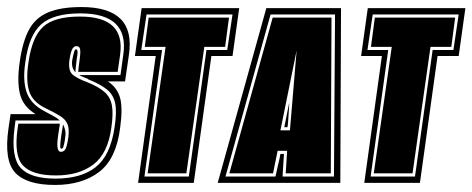

<svg xmlns="http://www.w3.org/2000/svg" viewBox="-35 -519 1341 545"><path d="M121 6Q41 6 8.5 -28.5Q-24 -63 -11 -154L-5 -195H66Q30 -217 21.5 -253Q13 -289 21 -343Q29 -401 47.5 -435Q66 -469 102 -484Q138 -499 196 -499Q351 -499 331 -364L320 -288H271Q297 -271 305.5 -242.5Q314 -214 306 -156Q295 -68 246.5 -31Q198 6 121 6ZM123 -12Q195 -12 236.5 -44.5Q278 -77 290 -156Q297 -201 292 -225.5Q287 -250 268.5 -265Q250 -280 215 -294V-295L207 -298L198 -302Q194 -303 190 -306H307L315 -364Q332 -481 193 -481Q117 -481 82 -450Q47 -419 37 -343Q29 -291 40.5 -257.5Q52 -224 90 -204Q105 -196 116 -190Q127 -184 135 -177H9L6 -154Q-4 -72 24 -42Q52 -12 123 -12ZM124 -21Q57 -21 30.5 -49Q4 -77 15 -154L17 -168H135L130 -135Q126 -106 129 -97Q131 -88 138 -88Q146 -88 151 -96Q153 -100 155 -108Q157 -116 159 -129Q162 -154 156.5 -167Q151 -180 136 -189.5Q121 -199 94 -212Q57 -230 47.5 -261Q38 -292 46 -343Q56 -414 87.5 -443Q119 -472 192 -472Q321 -472 306 -364L299 -315H187L188 -326Q190 -342 191.5 -353.5Q193 -365 193 -373Q193 -388 182 -388Q173 -388 168.5 -376Q164 -364 162 -348Q158 -317 172.5 -306Q187 -295 212 -286Q244 -273 261 -258.5Q278 -244 282.5 -220.5Q287 -197 281 -156Q271 -83 230 -52Q189 -21 124 -21ZM179 -314Q167 -326 170 -348Q171 -355 172.5 -360.5Q174 -366 175 -370Q177 -379 181 -379Q186 -379 185 -366Q184 -359 182.5 -349Q181 -339 180 -326ZM139 -97Q136 -97 136 -104Q136 -107 136.5 -114.5Q137 -122 139 -135L144 -166Q148 -158 150 -149.5Q152 -141 150 -129Q149 -119 147.5 -112.5Q146 -106 145 -103Q144 -97 139 -97Z M357 0 407 -360H348L367 -496H644L625 -360H565L515 0ZM375 -18H501L551 -377H610L625 -478H381L366 -377H425ZM384 -27 435 -386H376L387 -469H615L604 -386H545L494 -27Z M583 0 721 -496H933L931 0ZM605 -18H747L754 -50Q756 -58 758 -66.5Q760 -75 761 -82H771L767 -18H913L916 -478H733ZM616 -27 739 -469H906L904 -27H776L780 -91H753L740 -27ZM761 -149H788L807 -376ZM772 -158 786 -228Q786 -222 785 -206.5Q784 -191 783 -176.5Q782 -162 781 -158Z M999 0 1049 -360H990L1009 -496H1286L1267 -360H1207L1157 0ZM1017 -18H1143L1193 -377H1252L1267 -478H1023L1008 -377H1067ZM1026 -27 1077 -386H1018L1029 -469H1257L1246 -386H1187L1136 -27Z"/></svg>

Font: Alumni Sans Collegiate One SC
Style: Italic
Weight: 400
Italic angle: -8°
Designer: Robert E. Leuschke
Foundry: Robert E. Leuschke
Version: Version 1.100